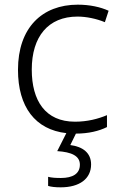

<svg xmlns="http://www.w3.org/2000/svg" viewBox="-20 -562 516 822"><path d="M370 142C370 92 334 66 281 59L305 10C359 10 404 -1 438 -18V-69C400 -53 354 -41 301 -41C174 -41 116 -131 116 -264C116 -405 186 -491 312 -491C349 -491 393 -482 429 -467L445 -516C410 -532 364 -542 313 -542C160 -542 57 -443 57 -263C57 -104 131 -7 264 8L225 85C286 89 322 105 322 143C322 182 291 200 241 200C219 200 201 199 186 195V234C199 238 217 240 240 240C321 240 370 203 370 142Z"/></svg>

Font: Noto Sans Devanagari UI Light
Style: Regular
Weight: 300
Designer: Jelle Bosma - Monotype Design Team
Foundry: Monotype Imaging Inc.
Version: Version 2.004